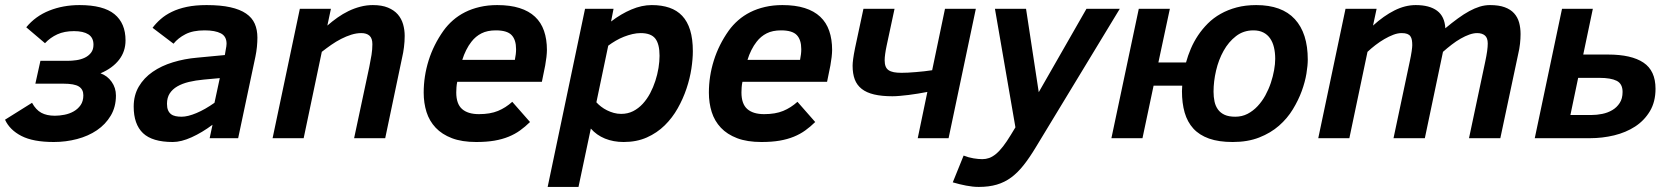

<svg xmlns="http://www.w3.org/2000/svg" viewBox="-36 -547 6618 760"><path d="M124 -306.2H231Q248 -306.2 266.4 -308.8Q284.7 -311.5 299.6 -318.6Q314.5 -325.7 324.2 -338.1Q334 -350.6 334 -370.1Q334 -397.9 314 -410.9Q293.9 -423.8 256.8 -423.8Q218.8 -423.8 190.9 -411.1Q163.1 -398.4 142.1 -376L67.9 -439Q104.5 -483.4 159.2 -505.1Q213.9 -526.9 278.8 -526.9Q373 -526.9 417 -491Q460.9 -455.1 460.9 -387.2Q460.9 -343.3 435.1 -310.1Q409.2 -276.9 361.8 -256.8Q389.2 -247.1 406 -223.1Q422.9 -199.2 422.9 -168.9Q422.9 -123.5 402.3 -89.1Q381.8 -54.7 347.7 -31.5Q313.5 -8.3 269 3.4Q224.6 15.1 176.8 15.1Q95.2 15.1 48.8 -8.8Q2.4 -32.7 -16.1 -73.2L90.8 -140.1Q106 -112.3 127.4 -100.6Q148.9 -88.9 181.2 -88.9Q199.2 -88.9 219.2 -92.8Q239.3 -96.7 255.9 -106.2Q272.5 -115.7 283.2 -131.1Q293.9 -146.5 293.9 -169.9Q293.9 -193.4 276.1 -204.6Q258.3 -215.8 214.8 -215.8H104Z M793.9 0 805.2 -53.2Q764.2 -22.5 722.7 -3.7Q681.2 15.1 647.9 15.1Q566.9 15.1 530 -20Q493.2 -55.2 493.2 -125Q493.2 -169.9 513.4 -204.3Q533.7 -238.8 568.4 -262.7Q603 -286.6 648.7 -300.5Q694.3 -314.5 745.1 -318.8L854 -329.1L857.9 -352.1Q858.9 -357.9 859.9 -363.3Q860.8 -368.7 860.8 -374Q860.8 -403.3 838.1 -415Q815.4 -426.8 773.9 -426.8Q727.5 -426.8 698.2 -411.6Q668.9 -396.5 650.9 -374L567.9 -437Q581.5 -455.1 600.1 -471.4Q618.7 -487.8 644.3 -500.2Q669.9 -512.7 703.6 -519.8Q737.3 -526.9 781.7 -526.9Q837.4 -526.9 875.7 -518.3Q914.1 -509.8 938 -493.4Q961.9 -477.1 972.4 -453.1Q982.9 -429.2 982.9 -397.9Q982.9 -381.3 981 -361.6Q979 -341.8 975.1 -323.2L906.7 0ZM834 -237.8 770 -231.9Q738.3 -229 711.9 -222.7Q685.5 -216.3 666 -205.1Q646.5 -193.8 635.7 -177Q625 -160.2 625 -136.2Q625 -120.6 629.2 -110.8Q633.3 -101.1 640.9 -95.2Q648.4 -89.4 659.2 -87.2Q669.9 -85 683.1 -85Q694.8 -85 709.7 -88.6Q724.6 -92.3 741.5 -99.4Q758.3 -106.4 776.4 -116.7Q794.4 -127 813 -140.1Z M1365.7 0 1425.8 -282.2Q1431.2 -308.6 1434.6 -329.8Q1438 -351.1 1438 -372.1Q1438 -395.5 1426.5 -405.8Q1415 -416 1394 -416Q1375 -416 1354.7 -409.7Q1334.5 -403.3 1314.5 -393.1Q1294.4 -382.8 1275.1 -369.4Q1255.9 -356 1237.8 -341.8L1166 0H1043L1150.9 -512.2H1273.9L1259.8 -445.8Q1278.8 -462.4 1299.8 -477.3Q1320.8 -492.2 1343.5 -503.2Q1366.2 -514.2 1390.4 -520.5Q1414.6 -526.9 1439.9 -526.9Q1475.6 -526.9 1499.8 -516.8Q1523.9 -506.8 1538.6 -490Q1553.2 -473.1 1559.6 -450.9Q1565.9 -428.7 1565.9 -404.8Q1565.9 -382.3 1563 -359.9Q1560.1 -337.4 1556.6 -323.2L1488.8 0Z M1773.9 -223.1Q1771.5 -211.9 1770.8 -200.9Q1770 -189.9 1770 -181.2Q1770 -135.7 1793 -115.5Q1815.9 -95.2 1859.9 -95.2Q1904.3 -95.2 1935.1 -107.9Q1965.8 -120.6 1991.7 -144L2062 -64Q2043 -45.4 2022.7 -30.8Q2002.4 -16.1 1977.3 -5.9Q1952.1 4.4 1920.9 9.8Q1889.6 15.1 1849.1 15.1Q1792.5 15.1 1752.9 0Q1713.4 -15.1 1688.5 -41.5Q1663.6 -67.9 1652.3 -103.5Q1641.1 -139.2 1641.1 -180.2Q1641.1 -245.1 1660.6 -307.6Q1680.2 -370.1 1719.7 -425.8Q1735.8 -448.2 1757.1 -466.8Q1778.3 -485.4 1804.9 -498.8Q1831.5 -512.2 1863.3 -519.5Q1895 -526.9 1932.1 -526.9Q1983.4 -526.9 2020.5 -515.1Q2057.6 -503.4 2081.8 -480.7Q2106 -458 2117.4 -424.8Q2128.9 -391.6 2128.9 -349.1Q2128.9 -338.4 2127 -321Q2125 -303.7 2122.1 -288.1L2108.9 -223.1ZM2002 -310.1Q2004.4 -322.3 2005.6 -332.3Q2006.8 -342.3 2006.8 -352.1Q2006.8 -389.6 1989 -408.2Q1971.2 -426.8 1926.8 -426.8Q1893.1 -426.8 1869.9 -415Q1846.7 -403.3 1830.1 -381.8Q1818.8 -367.7 1809.3 -348.6Q1799.8 -329.6 1793.9 -310.1Z M2253.9 192.9H2131.8L2279.8 -512.2H2392.6L2382.8 -461.9Q2422.4 -492.2 2463.4 -509.5Q2504.4 -526.9 2543.9 -526.9Q2583 -526.9 2613.3 -516.6Q2643.6 -506.3 2664.3 -484.4Q2685.1 -462.4 2695.8 -427.7Q2706.5 -393.1 2706.5 -344.2Q2706.5 -313.5 2700.7 -274.9Q2694.8 -236.3 2681.4 -196.3Q2668 -156.2 2646.7 -118.4Q2625.5 -80.6 2595.2 -50.8Q2564.9 -21 2524.4 -2.9Q2483.9 15.1 2432.6 15.1Q2392.1 15.1 2358.6 1.5Q2325.2 -12.2 2302.7 -38.1ZM2324.7 -142.1Q2332.5 -133.3 2343.3 -125Q2354 -116.7 2366.7 -110.4Q2379.4 -104 2393.6 -100.1Q2407.7 -96.2 2422.9 -96.2Q2448.7 -96.2 2470 -106.9Q2491.2 -117.7 2508.1 -136Q2524.9 -154.3 2537.4 -177.7Q2549.8 -201.2 2558.1 -226.8Q2566.4 -252.4 2570.6 -278.1Q2574.7 -303.7 2574.7 -326.2Q2574.7 -372.6 2557.9 -394.3Q2541 -416 2500 -416Q2484.4 -416 2467.5 -412.1Q2450.7 -408.2 2433.8 -401.6Q2417 -395 2401.1 -385.7Q2385.3 -376.5 2371.6 -366.2Z M2902.8 -223.1Q2900.4 -211.9 2899.7 -200.9Q2898.9 -189.9 2898.9 -181.2Q2898.9 -135.7 2921.9 -115.5Q2944.8 -95.2 2988.8 -95.2Q3033.2 -95.2 3064 -107.9Q3094.7 -120.6 3120.6 -144L3190.9 -64Q3171.9 -45.4 3151.6 -30.8Q3131.3 -16.1 3106.2 -5.9Q3081.1 4.4 3049.8 9.8Q3018.6 15.1 2978 15.1Q2921.4 15.1 2881.8 0Q2842.3 -15.1 2817.4 -41.5Q2792.5 -67.9 2781.2 -103.5Q2770 -139.2 2770 -180.2Q2770 -245.1 2789.6 -307.6Q2809.1 -370.1 2848.6 -425.8Q2864.7 -448.2 2886 -466.8Q2907.2 -485.4 2933.8 -498.8Q2960.4 -512.2 2992.2 -519.5Q3023.9 -526.9 3061 -526.9Q3112.3 -526.9 3149.4 -515.1Q3186.5 -503.4 3210.7 -480.7Q3234.9 -458 3246.3 -424.8Q3257.8 -391.6 3257.8 -349.1Q3257.8 -338.4 3255.9 -321Q3253.9 -303.7 3251 -288.1L3237.8 -223.1ZM3130.9 -310.1Q3133.3 -322.3 3134.5 -332.3Q3135.7 -342.3 3135.7 -352.1Q3135.7 -389.6 3117.9 -408.2Q3100.1 -426.8 3055.7 -426.8Q3022 -426.8 2998.8 -415Q2975.6 -403.3 2959 -381.8Q2947.8 -367.7 2938.2 -348.6Q2928.7 -329.6 2922.9 -310.1Z M3381.8 -512.2H3504.9L3473.6 -366.2Q3469.7 -347.7 3467.8 -333.5Q3465.8 -319.3 3465.8 -308.1Q3465.8 -293.9 3469.5 -284.4Q3473.1 -274.9 3481.2 -269.3Q3489.3 -263.7 3502 -261.2Q3514.6 -258.8 3532.7 -258.8Q3543.5 -258.8 3558.3 -259.5Q3573.2 -260.3 3589.8 -261.7Q3606.4 -263.2 3623 -264.9Q3639.6 -266.6 3653.8 -269L3704.6 -512.2H3826.7L3718.8 0H3596.7L3634.8 -183.1Q3616.7 -179.7 3597.7 -176.5Q3578.6 -173.3 3560.5 -171.1Q3542.5 -168.9 3526.1 -167.5Q3509.8 -166 3496.6 -166Q3454.1 -166 3424.1 -173.1Q3394 -180.2 3375 -195.1Q3356 -210 3347.4 -232.7Q3338.9 -255.4 3338.9 -287.1Q3338.9 -296.9 3341.1 -313.7Q3343.3 -330.6 3348.6 -356.9Z M3778.3 68.8Q3798.3 76.7 3817.6 79.8Q3836.9 83 3852.5 83Q3866.2 83 3879.4 78.4Q3892.6 73.7 3906.2 62.5Q3919.9 51.3 3934.3 32.7Q3948.7 14.2 3965.3 -13.2L3983.4 -43L3902.3 -512.2H4025.4L4075.7 -182.1L4264.6 -512.2H4396.5L4064.5 35.2Q4039.6 76.7 4016.1 106.4Q3992.7 136.2 3966.6 155.5Q3940.4 174.8 3909.4 183.8Q3878.4 192.9 3838.4 192.9Q3814.9 192.9 3788.3 187.7Q3761.7 182.6 3735.4 174.8Z M4642.6 -186Q4642.6 -191.4 4643.1 -197Q4643.6 -202.6 4643.6 -208H4530.3L4486.3 0H4363.3L4471.7 -512.2H4594.7L4549.3 -299.8H4658.7Q4666 -326.7 4677.7 -354.2Q4689.5 -381.8 4706.3 -407Q4723.1 -432.1 4745.1 -454.1Q4767.1 -476.1 4795.7 -492.2Q4824.2 -508.3 4859.1 -517.6Q4894 -526.9 4936.5 -526.9Q5038.1 -526.9 5089.4 -471.2Q5140.6 -415.5 5140.6 -311Q5140.6 -288.6 5135.3 -255.6Q5129.9 -222.7 5116.7 -186.5Q5103.5 -150.4 5081.5 -114.3Q5059.6 -78.1 5026.6 -49.3Q4993.7 -20.5 4948.2 -2.7Q4902.8 15.1 4843.3 15.1Q4788.1 15.1 4749.8 1.5Q4711.4 -12.2 4687.7 -38.1Q4664.1 -64 4653.3 -101.3Q4642.6 -138.7 4642.6 -186ZM4767.6 -184.1Q4767.6 -163.1 4771.5 -145Q4775.4 -127 4785.2 -113.5Q4794.9 -100.1 4811.5 -92.5Q4828.1 -85 4853.5 -85Q4880.4 -85 4902.3 -96.4Q4924.3 -107.9 4941.9 -126.7Q4959.5 -145.5 4972.7 -169.4Q4985.8 -193.4 4994.4 -219Q5002.9 -244.6 5007.3 -269.3Q5011.7 -293.9 5011.7 -314Q5011.7 -338.9 5006.8 -359.4Q5002 -379.9 4991.5 -395Q4981 -410.2 4964.6 -418.5Q4948.2 -426.8 4925.3 -426.8Q4886.2 -426.8 4856.7 -404.1Q4827.1 -381.3 4807.4 -345.9Q4787.6 -310.5 4777.6 -267.6Q4767.6 -224.6 4767.6 -184.1Z M5778.8 0 5842.8 -301.8Q5848.1 -326.7 5850.6 -344.5Q5853 -362.3 5853 -375Q5853 -397 5841.8 -406.5Q5830.6 -416 5811 -416Q5796.9 -416 5780.3 -410.2Q5763.7 -404.3 5746.1 -394.3Q5728.5 -384.3 5710.7 -370.6Q5692.9 -356.9 5675.8 -341.8L5604 0H5480L5543.9 -301.8Q5549.3 -326.7 5551.8 -344Q5554.2 -361.3 5554.2 -368.2Q5554.2 -379.4 5552.7 -388.2Q5551.3 -397 5546.9 -403.3Q5542.5 -409.7 5534.2 -412.8Q5525.9 -416 5512.2 -416Q5496.6 -416 5479.2 -409.4Q5461.9 -402.8 5443.8 -392.3Q5425.8 -381.8 5408.7 -368.7Q5391.6 -355.5 5377 -341.8L5305.2 0H5182.1L5290 -512.2H5413.1L5398.9 -445.8Q5441.4 -484.4 5483.6 -505.6Q5525.9 -526.9 5567.9 -526.9Q5622.6 -526.9 5652.6 -504.4Q5682.6 -481.9 5685.1 -435.1Q5711.4 -457 5734.9 -474.1Q5758.3 -491.2 5779.8 -502.9Q5801.3 -514.6 5821.5 -520.8Q5841.8 -526.9 5861.8 -526.9Q5897 -526.9 5920.2 -518.3Q5943.4 -509.8 5957.3 -494.4Q5971.2 -479 5977.1 -458Q5982.9 -437 5982.9 -412.1Q5982.9 -394 5980.7 -373.8Q5978.5 -353.5 5973.1 -331.1L5902.8 0Z M6231 -331.1H6329.1Q6421.9 -331.1 6469.5 -299.1Q6517.1 -267.1 6517.1 -195.8Q6517.1 -144 6494.9 -106.9Q6472.7 -69.8 6436.3 -46.1Q6399.9 -22.5 6353.3 -11.2Q6306.6 0 6257.8 0H6039.1L6147 -512.2H6269ZM6264.2 -91.8Q6284.7 -91.8 6306.4 -96.2Q6328.1 -100.6 6345.9 -111.1Q6363.8 -121.6 6375.2 -139.2Q6386.7 -156.7 6386.7 -183.1Q6386.7 -215.3 6363.5 -227.1Q6340.3 -238.8 6294.9 -238.8H6210.9L6180.2 -91.8Z"/></svg>

Font: Clear Sans
Style: Bold Italic
Weight: 700
Italic angle: -12°
Foundry: Intel Corporation
Version: Version 1.00